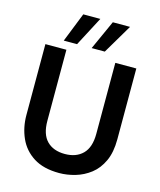

<svg xmlns="http://www.w3.org/2000/svg" viewBox="-135 -1023 942 1130"><g transform="rotate(15 336.5 -457.5)"><path d="M334 12Q238 12 177.5 -26.5Q117 -65 88.5 -129Q60 -193 60 -268V-700H188V-267Q188 -185 227.5 -145Q267 -105 337 -105Q406 -105 446 -145Q486 -185 486 -267V-700H614V-268Q614 -189 589 -135Q564 -81 522.5 -49Q481 -17 431.5 -2.5Q382 12 334 12ZM329 -748 410 -927H515L409 -748ZM159 -748 230 -927H334L240 -748Z"/></g></svg>

Font: Rethink Sans
Style: Bold
Weight: 700
Designer: The Rethink Sans project authors (Hans Thiessen). DM Sans designed by Colophon Foundry.
Foundry: Rethink Communications LLC
Version: Version 1.001